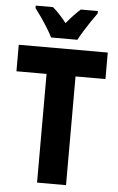

<svg xmlns="http://www.w3.org/2000/svg" viewBox="-61 -969 622 1010"><g transform="rotate(5 250.0 -463.5)"><path d="M174 0V-574H15V-714H485V-574H327V0ZM181 -767Q172 -786 155 -813.5Q138 -841 119 -868.5Q100 -896 86 -914V-927H177Q194 -913 212 -893.5Q230 -874 250 -849Q272 -875 289.5 -893.5Q307 -912 324 -927H414V-914Q400 -895 382 -868.5Q364 -842 347.5 -815Q331 -788 320 -767Z"/></g></svg>

Font: Noto Sans Mono ExtraCondensed Black
Style: Regular
Weight: 900
Width: 2
Designer: Monotype Design Team
Foundry: Monotype Imaging Inc.
Version: Version 2.014